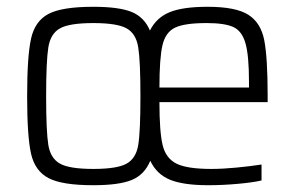

<svg xmlns="http://www.w3.org/2000/svg" viewBox="-20 -538 869 566"><path d="M769 -237H450Q450 -149 459.5 -110Q469 -71 500.5 -55.5Q532 -40 603 -40Q636 -40 677.5 -44Q719 -48 751 -53V-6Q725 0 680.5 4Q636 8 594 8Q521 8 481.5 -8Q442 -24 423 -64Q406 -23 368.5 -7.5Q331 8 255 8Q163 8 123 -13Q83 -34 71.5 -85Q60 -136 60 -254Q60 -372 71.5 -424Q83 -476 123 -497Q163 -518 255 -518Q330 -518 367.5 -503Q405 -488 422 -448Q441 -486 480 -502Q519 -518 592 -518Q675 -518 712 -494.5Q749 -471 759 -419.5Q769 -368 769 -256ZM394 -254Q394 -358 387.5 -398.5Q381 -439 353 -454.5Q325 -470 255 -470Q185 -470 157 -454.5Q129 -439 122.5 -398.5Q116 -358 116 -254Q116 -150 122.5 -110.5Q129 -71 157 -55.5Q185 -40 255 -40Q325 -40 353 -55.5Q381 -71 387.5 -110.5Q394 -150 394 -254ZM450 -280H714V-296Q714 -375 703.5 -411Q693 -447 667.5 -458.5Q642 -470 589 -470Q524 -470 496 -456.5Q468 -443 459 -405Q450 -367 450 -280Z"/></svg>

Font: Saira SemiCondensed Light
Style: Regular
Weight: 300
Width: 4
Designer: Hector Gatti with collaboration of the Omnibus-Type team
Foundry: Omnibus-Type
Version: Version 0.072; ttfautohint (v1.8)